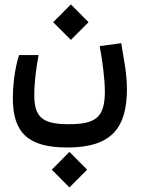

<svg xmlns="http://www.w3.org/2000/svg" viewBox="-20 -481 626 853"><path d="M279.3 174.3C474.6 174.3 543.9 88.4 543.9 -85.9C543.9 -162.1 526.9 -232.9 518.6 -289.1L422.9 -276.4C434.6 -211.9 445.8 -132.8 445.8 -74.2C445.8 43.5 402.8 70.8 283.2 70.8C166.5 70.8 132.3 37.6 132.3 -59.6C132.3 -115.2 140.1 -173.8 151.4 -236.3H64.5C43.9 -170.4 37.1 -96.2 37.1 -43.9C37.1 112.3 108.9 174.3 279.3 174.3ZM288.6 351.6 367.2 272.9 288.6 193.8 210 272.9ZM294.9 -303.7 373.5 -382.3 294.9 -461.4 216.3 -382.3Z"/></svg>

Font: Cascadia Mono NF
Style: Regular
Weight: 400
Monospace: yes
Designer: Aaron Bell
Foundry: Saja Typeworks
Version: Version 2404.023